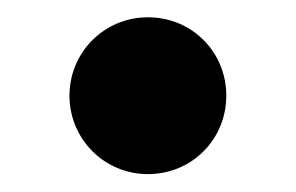

<svg xmlns="http://www.w3.org/2000/svg" viewBox="-20 -428 339 220"><path d="M59.6 -318.4C59.6 -268.6 99.6 -228.5 149.4 -228.5C200.2 -228.5 239.3 -268.6 239.3 -318.4C239.3 -368.2 200.2 -408.2 149.4 -408.2C99.6 -408.2 59.6 -368.2 59.6 -318.4Z"/></svg>

Font: Ed Sans Neue
Style: Bold
Weight: 700
Designer: Stephen Hutchings
Version: Version 1.004;PS 001.004;hotconv 1.0.88;makeotf.lib2.5.64775